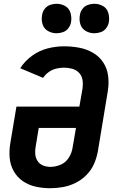

<svg xmlns="http://www.w3.org/2000/svg" viewBox="-20 -988 616 1016"><path d="M245 8Q278 8 312.5 2Q347 -4 379.5 -20Q412 -36 438 -62.5Q464 -89 478 -121.5Q492 -154 498 -188L550 -503Q557 -544 552.5 -584Q548 -624 527 -656.5Q506 -689 472.5 -708.5Q439 -728 399.5 -735.5Q360 -743 319 -743Q276 -743 232.5 -732Q189 -721 150.5 -693.5Q112 -666 87 -627L208 -576Q221 -595 239 -607.5Q257 -620 278 -625Q299 -630 319 -630Q341 -630 362.5 -624Q384 -618 398.5 -602.5Q413 -587 416.5 -565.5Q420 -544 417 -521L400 -424H67L35 -233Q28 -193 31 -154.5Q34 -116 52 -83.5Q70 -51 100 -30Q130 -9 168 -0.5Q206 8 245 8ZM247 -105Q226 -105 207.5 -112.5Q189 -120 178.5 -136.5Q168 -153 166.5 -173.5Q165 -194 169 -214L185 -311H382L364 -206Q360 -179 344 -153.5Q328 -128 301 -116.5Q274 -105 247 -105ZM479 -812Q496 -812 513.5 -818Q531 -824 542 -839Q553 -854 556 -871Q560 -896 553 -920Q546 -944 525 -956Q504 -968 479 -968Q462 -968 445 -962Q428 -956 416.5 -941Q405 -926 403 -909Q398 -884 405 -860.5Q412 -837 433 -824.5Q454 -812 479 -812ZM279 -812Q296 -812 313.5 -818Q331 -824 342 -839Q353 -854 356 -871Q360 -896 353 -920Q346 -944 325 -956Q304 -968 279 -968Q262 -968 245 -962Q228 -956 216.5 -941Q205 -926 203 -909Q198 -884 205 -860.5Q212 -837 233 -824.5Q254 -812 279 -812Z"/></svg>

Font: Iosevka Sparkle Extrabold
Style: Italic
Weight: 800
Italic angle: -9°
Designer: Belleve Invis
Foundry: Belleve Invis
Version: Version 4.5.0; ttfautohint (v1.8.3)